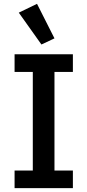

<svg xmlns="http://www.w3.org/2000/svg" viewBox="-20 -981 456 1001"><path d="M196 -749 264 -781 173 -961 78 -915ZM360 0V-92H264V-606H360V-698H56V-606H151V-92H56V0Z"/></svg>

Font: IBM Plex Thai Looped Medium
Style: Regular
Weight: 500
Designer: Mike Abbink, Paul van der Laan, Pieter van Rosmalen, Ben Mitchell, Mark Frömberg
Foundry: Bold Monday
Version: Version 1.0